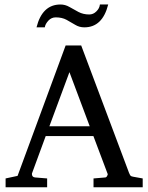

<svg xmlns="http://www.w3.org/2000/svg" viewBox="-20 -836 646 837"><path d="M451.7 -816.4Q426.8 -716.8 347.7 -716.8Q325.7 -716.8 307.9 -727.8Q290 -738.8 270.3 -749.5Q250.5 -760.3 223.1 -760.3Q204.6 -760.3 191.4 -746.6Q177.2 -731.4 175.3 -716.8H139.2Q164.1 -816.4 243.7 -816.4Q264.2 -816.4 282.7 -805.7Q301.3 -794.9 322 -783.9Q342.8 -772.9 369.1 -772.9Q386.7 -772.9 399.9 -786.1Q414.1 -799.8 415.5 -816.4ZM602.1 -19.5H387.7V-58.1L439.9 -62.5Q444.8 -63.5 446.8 -68.8Q450.7 -74.7 449.2 -78.1L387.2 -242.7H179.2L119.6 -80.6Q119.1 -79.6 119.1 -78.1Q119.1 -64 132.3 -62.5L185.5 -58.1V-19.5H4.4V-58.1L56.6 -69.3L266.1 -637.7H334L542.5 -82.5Q547.4 -71.3 549.3 -69.8Q552.2 -66.9 561.5 -65.4L602.1 -58.1ZM371.1 -285.6 282.7 -521.5 195.3 -285.6Z"/></svg>

Font: Annapurna SIL
Style: Regular
Weight: 400
Designer: Peter Martin, Annie Olsen
Foundry: SIL International
Version: Version 2.000